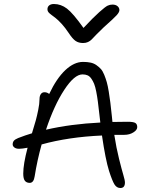

<svg xmlns="http://www.w3.org/2000/svg" viewBox="-20 -964 753 968"><path d="M546.9 -940.9Q563 -940.9 572.5 -932.9Q582 -924.8 582 -913.1Q582 -902.8 568.6 -887.7Q555.2 -872.6 502.9 -826.2Q484.9 -809.6 466.8 -790.8Q448.7 -772 441.7 -764.6Q434.6 -757.3 423.8 -752.2Q413.1 -747.1 398.9 -747.1Q376.5 -747.1 361.1 -757.6Q345.7 -768.1 326.2 -797.9Q309.1 -823.7 291.3 -843.3Q273.4 -862.8 261.2 -872.3Q249 -881.8 239 -889.2Q229 -896.5 224.1 -902.6Q219.2 -908.7 219.2 -917Q219.2 -929.7 228 -936.8Q236.8 -943.8 252 -943.8Q287.1 -943.8 317.6 -920.7Q348.1 -897.5 400.9 -823.2Q450.7 -876.5 481 -903.3Q511.2 -930.2 522.7 -935.5Q534.2 -940.9 546.9 -940.9ZM43.9 -235.8Q43.9 -247.1 50 -254.4Q56.2 -261.7 71.8 -268.1Q107.9 -282.2 141.1 -292Q154.8 -336.9 160.4 -356.9Q166 -377 172.6 -409.2Q179.2 -441.4 179.2 -463.9Q179.2 -480 185.8 -489.5Q192.4 -499 204.1 -499Q217.8 -499 228 -490.2Q265.1 -568.8 309.3 -610.4Q353.5 -651.9 398.9 -651.9Q419.9 -651.9 436.3 -648.4Q452.6 -645 465.6 -636Q478.5 -627 488 -616.7Q497.6 -606.4 505.4 -587.2Q513.2 -567.9 518.3 -550Q523.4 -532.2 528.3 -502.2Q533.2 -472.2 536.4 -446.3Q539.6 -420.4 543.9 -378.9Q544.4 -374 545.4 -364Q546.4 -354 546.9 -349.1Q571.8 -350.1 623 -350.1Q652.8 -350.1 662.4 -344Q671.9 -337.9 671.9 -323.2Q671.9 -308.6 652.3 -296.4Q632.8 -284.2 606.9 -284.2H556.2Q566.4 -218.3 580.1 -163.6Q593.8 -108.9 601.8 -82Q609.9 -55.2 609.9 -43.9Q609.9 -16.1 586.9 -16.1Q568.4 -16.1 557.1 -34.2Q545.9 -52.2 529.8 -102.1Q511.7 -160.2 494.1 -280.8Q325.7 -273.4 189.9 -235.8Q167.5 -155.8 154.8 -75.2Q149.9 -42 129.9 -42Q113.8 -42 105.5 -52.5Q97.2 -63 97.2 -88.9Q97.2 -136.7 119.1 -219.2Q91.3 -213.9 76.2 -213.9Q61 -213.9 52.5 -220.5Q43.9 -227.1 43.9 -235.8ZM396 -588.9Q355 -588.9 304 -511Q252.9 -433.1 211.9 -310.1Q337.4 -338.9 485.8 -346.2Q481.9 -375 481 -387.2Q476.6 -426.8 473.4 -451.7Q470.2 -476.6 465.3 -501.7Q460.4 -526.9 454.6 -541.3Q448.7 -555.7 440.4 -567.6Q432.1 -579.6 421.4 -584.2Q410.6 -588.9 396 -588.9Z"/></svg>

Font: Shantell Sans Irregular
Style: Regular
Weight: 300
Designer: Stephen Nixon, Anya Danilova, Shantell Martin
Foundry: Arrow Type
Version: Version 1.006;[9816181b4]